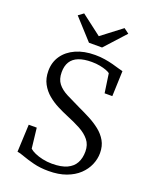

<svg xmlns="http://www.w3.org/2000/svg" viewBox="-175 -1063 938 1170"><g transform="rotate(20 294.0 -477.5)"><path d="M286 11Q232 11 188.8 0Q145.5 -11 115.2 -22.2Q85 -33.5 69.5 -35L77.5 -213H129.5L144.5 -82Q156 -71 178.2 -61Q200.5 -51 229.8 -44.5Q259 -38 291 -38Q351 -38 387.8 -55Q424.5 -72 441.2 -103.2Q458 -134.5 458 -177Q458 -221 434.2 -250.5Q410.5 -280 370 -301.8Q329.5 -323.5 279 -344Q247.5 -357 212.5 -374.8Q177.5 -392.5 146.8 -418Q116 -443.5 96.8 -479Q77.5 -514.5 77.5 -563Q77.5 -619 106.8 -661.2Q136 -703.5 189 -727.2Q242 -751 313.5 -751Q347 -751 376.5 -746.2Q406 -741.5 430.5 -735Q455 -728.5 473.2 -722.8Q491.5 -717 502.5 -715L496.5 -551H446.5L428.5 -675Q421.5 -681 404 -687.8Q386.5 -694.5 361.8 -699.2Q337 -704 308.5 -704Q257.5 -704 223.8 -690.8Q190 -677.5 173.2 -650.5Q156.5 -623.5 156.5 -583Q156.5 -537.5 178.2 -509.8Q200 -482 239.5 -461.8Q279 -441.5 331 -417Q368 -400 405.5 -380.5Q443 -361 474.8 -336Q506.5 -311 525.8 -277.5Q545 -244 545 -199Q545 -160.5 529 -123Q513 -85.5 481 -55.2Q449 -25 400.2 -7Q351.5 11 286 11ZM251.5 -808 130 -941.5 163 -966 294 -866 425 -966 458 -941.5 336.5 -808Z"/></g></svg>

Font: Merriweather Light
Style: Regular
Weight: 300
Version: Version 2.100